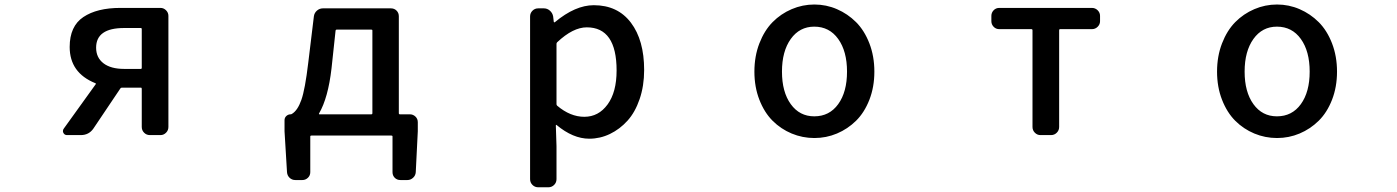

<svg xmlns="http://www.w3.org/2000/svg" viewBox="-20 -584 6040 830"><path d="M588.9 -286.1Q592.8 -286.1 592.8 -290V-459Q592.8 -462.9 588.9 -462.9H516.6Q395.5 -462.9 395.5 -377.9Q395.5 -335 427.2 -310.5Q459 -286.1 516.6 -286.1ZM500 -549.8H673.8Q687.5 -549.8 697.8 -539.6Q708 -529.3 708 -515.6V-35.2Q708 -20.5 697.8 -10.3Q687.5 0 673.8 0H627.9Q613.3 0 603 -10.3Q592.8 -20.5 592.8 -35.2V-200.2Q592.8 -205.1 588.9 -205.1H506.8Q502 -205.1 500 -201.2L383.8 -28.3Q364.3 0 329.1 0H269.5Q258.8 0 253.9 -9.8Q252 -13.7 252 -17.6Q252 -23.4 255.9 -28.3L393.6 -219.7Q396.5 -222.7 391.6 -224.6Q281.2 -269.5 281.2 -380.9Q281.2 -470.7 340.3 -510.3Q399.4 -549.8 500 -549.8Z M1435.5 -456.1Q1431.6 -456.1 1430.7 -452.1L1413.1 -288.1Q1398.4 -161.1 1359.4 -93.8Q1357.4 -89.8 1361.3 -89.8H1585Q1589.8 -89.8 1589.8 -94.7V-452.1Q1589.8 -456.1 1585 -456.1ZM1704.1 -94.7Q1704.1 -89.8 1709 -89.8H1752Q1765.6 -89.8 1775.9 -80.1Q1786.1 -70.3 1786.1 -55.7V-16.6L1777.3 160.2Q1776.4 174.8 1765.6 184.6Q1754.9 194.3 1741.2 194.3H1710.9Q1696.3 194.3 1686.5 184.6Q1676.8 174.8 1676.8 160.2V5.9Q1676.8 2 1671.9 2H1326.2Q1321.3 2 1321.3 5.9V160.2Q1321.3 174.8 1311 184.6Q1300.8 194.3 1287.1 194.3H1256.8Q1242.2 194.3 1231.9 184.6Q1221.7 174.8 1220.7 160.2L1210 -16.6V-64.5Q1210 -75.2 1217.8 -82.5Q1225.6 -89.8 1236.3 -89.8Q1239.3 -89.8 1242.2 -91.8Q1266.6 -106.4 1282.7 -151.9Q1298.8 -197.3 1312.5 -312.5L1336.9 -513.7Q1338.9 -528.3 1350.1 -538.1Q1361.3 -547.9 1376 -547.9H1669.9Q1684.6 -547.9 1694.3 -538.1Q1704.1 -528.3 1704.1 -513.7Z M2306.6 225.6Q2292 225.6 2281.7 215.3Q2271.5 205.1 2271.5 190.4V-512.7Q2271.5 -527.3 2281.7 -537.6Q2292 -547.9 2306.6 -547.9H2331.1Q2345.7 -547.9 2356.9 -538.1Q2368.2 -528.3 2371.1 -513.7L2374 -489.3Q2375 -487.3 2376.5 -487.3Q2377.9 -487.3 2378.9 -488.3Q2466.8 -561.5 2546.9 -561.5Q2650.4 -561.5 2707.5 -485.8Q2764.6 -410.2 2764.6 -281.2Q2764.6 -212.9 2745.1 -155.8Q2725.6 -98.6 2692.4 -62Q2659.2 -25.4 2616.7 -4.9Q2574.2 15.6 2527.3 15.6Q2457 15.6 2385.7 -43.9Q2384.8 -44.9 2383.8 -43.9Q2382.8 -43 2382.8 -42L2385.7 47.9V190.4Q2385.7 205.1 2375.5 215.3Q2365.2 225.6 2350.6 225.6ZM2505.9 -79.1Q2567.4 -79.1 2606.4 -132.3Q2645.5 -185.5 2645.5 -279.3Q2645.5 -465.8 2516.6 -465.8Q2457 -465.8 2388.7 -401.4Q2385.7 -398.4 2385.7 -394.5V-133.8Q2385.7 -129.9 2388.7 -127Q2445.3 -79.1 2505.9 -79.1Z M3241.2 -274.4Q3241.2 -340.8 3262.7 -396.5Q3284.2 -452.1 3319.8 -488.3Q3355.5 -524.4 3402.3 -544.4Q3449.2 -564.5 3500.5 -564.5Q3551.8 -564.5 3598.1 -544.4Q3644.5 -524.4 3680.7 -488.3Q3716.8 -452.1 3738.3 -396.5Q3759.8 -340.8 3759.8 -274.4Q3759.8 -208 3738.3 -152.8Q3716.8 -97.7 3680.7 -62Q3644.5 -26.4 3598.1 -6.8Q3551.8 12.7 3500.5 12.7Q3449.2 12.7 3402.3 -6.8Q3355.5 -26.4 3319.8 -62Q3284.2 -97.7 3262.7 -152.8Q3241.2 -208 3241.2 -274.4ZM3500 -81.1Q3565.4 -81.1 3603.5 -133.8Q3641.6 -186.5 3641.6 -274.4Q3641.6 -362.3 3603.5 -415.5Q3565.4 -468.8 3500 -468.8Q3436.5 -468.8 3398.4 -415.5Q3360.4 -362.3 3360.4 -274.4Q3360.4 -186.5 3398.4 -133.8Q3436.5 -81.1 3500 -81.1Z M4477.5 0Q4463.9 0 4453.6 -10.3Q4443.4 -20.5 4443.4 -35.2V-453.1Q4443.4 -458 4438.5 -458H4299.8Q4285.2 -458 4275.4 -468.3Q4265.6 -478.5 4265.6 -492.2V-515.6Q4265.6 -529.3 4275.4 -539.6Q4285.2 -549.8 4299.8 -549.8H4700.2Q4714.8 -549.8 4725.1 -539.6Q4735.4 -529.3 4735.4 -515.6V-492.2Q4735.4 -478.5 4725.1 -468.3Q4714.8 -458 4700.2 -458H4562.5Q4558.6 -458 4558.6 -453.1V-35.2Q4558.6 -20.5 4548.3 -10.3Q4538.1 0 4523.4 0Z M5241.2 -274.4Q5241.2 -340.8 5262.7 -396.5Q5284.2 -452.1 5319.8 -488.3Q5355.5 -524.4 5402.3 -544.4Q5449.2 -564.5 5500.5 -564.5Q5551.8 -564.5 5598.1 -544.4Q5644.5 -524.4 5680.7 -488.3Q5716.8 -452.1 5738.3 -396.5Q5759.8 -340.8 5759.8 -274.4Q5759.8 -208 5738.3 -152.8Q5716.8 -97.7 5680.7 -62Q5644.5 -26.4 5598.1 -6.8Q5551.8 12.7 5500.5 12.7Q5449.2 12.7 5402.3 -6.8Q5355.5 -26.4 5319.8 -62Q5284.2 -97.7 5262.7 -152.8Q5241.2 -208 5241.2 -274.4ZM5500 -81.1Q5565.4 -81.1 5603.5 -133.8Q5641.6 -186.5 5641.6 -274.4Q5641.6 -362.3 5603.5 -415.5Q5565.4 -468.8 5500 -468.8Q5436.5 -468.8 5398.4 -415.5Q5360.4 -362.3 5360.4 -274.4Q5360.4 -186.5 5398.4 -133.8Q5436.5 -81.1 5500 -81.1Z"/></svg>

Font: Gen Jyuu Gothic L Monospace Medium
Style: Regular
Weight: 500
Designer: [Source Han Sans]
Ryoko NISHIZUKA  (kana & ideographs); Paul D. Hunt (Latin, Greek & Cyrillic); Wenlong ZHANG  (bopomofo
Version: Version 1.002.20150607